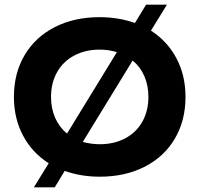

<svg xmlns="http://www.w3.org/2000/svg" viewBox="-20 -752 860 828"><path d="M562 -653 610 -732H700L631 -620Q702 -574 741 -500.5Q780 -427 780 -334Q780 -232 734 -154Q688 -76 604 -33Q520 10 410 10Q329 10 259 -15L216 56H126L190 -48Q119 -93 79.5 -167Q40 -241 40 -334Q40 -436 86 -514Q132 -592 216 -635Q300 -678 410 -678Q490 -678 562 -653ZM620 -334Q620 -383 602.5 -423.5Q585 -464 552 -491L337 -140Q374 -130 410 -130Q472 -130 520 -155.5Q568 -181 594 -227.5Q620 -274 620 -334ZM269 -176 484 -527Q449 -538 410 -538Q348 -538 300 -512.5Q252 -487 226 -440.5Q200 -394 200 -334Q200 -284 218 -243.5Q236 -203 269 -176Z"/></svg>

Font: Madhuban Bold
Style: Regular
Weight: 700
Designer: jaikishan Patel
Foundry: MagicType
Version: Version 1.000